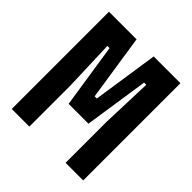

<svg xmlns="http://www.w3.org/2000/svg" viewBox="-209 -959 1117 1117"><g transform="rotate(45 350.0 -400.0)"><path d="M56 0V-800H283L345 -393H363L424 -800H644V0H499V-339L510 -653H492L432 -255H269L208 -653H190L201 -339V0Z"/></g></svg>

Font: Martian Mono
Style: Bold
Weight: 700
Designer: Roman Shamin
Foundry: Evil Martians
Version: Version 1.000